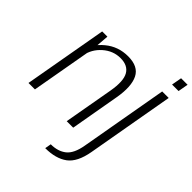

<svg xmlns="http://www.w3.org/2000/svg" viewBox="-267 -901 1286 1286"><g transform="rotate(45 376.0 -258.0)"><path d="M-5.5 0H55.5L139.5 -473.5L149 -593H99.5ZM356.5 0H418L480 -352Q500.5 -470.5 468.8 -534.5Q437 -598.5 340.5 -598.5Q247 -598.5 178 -541Q109 -483.5 96.5 -414L121.5 -386.5Q134 -457.5 189 -505.8Q244 -554 313 -554Q383 -554 410.2 -506.2Q437.5 -458.5 419 -352.5ZM382.5 229.5Q481.5 229.5 540.8 186Q600 142.5 620 28.5L729.5 -593H668L558 30.5Q543 117.5 500.5 151.2Q458 185 390.5 185ZM695 -745 682 -672.5H743.5L756.5 -745Z"/></g></svg>

Font: Anybody Thin Light
Style: Italic
Weight: 300
Italic angle: -10°
Version: Version 1.113;gftools[0.9.25]